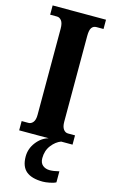

<svg xmlns="http://www.w3.org/2000/svg" viewBox="-142 -767 628 1060"><g transform="rotate(15 172.0 -237.0)"><path d="M20 -53H59Q74 -53 85 -66.5Q96 -80 96 -109V-601Q96 -633 85 -647Q74 -661 59 -661H20V-714H325V-661H285Q267 -661 257.5 -647.5Q248 -634 248 -600V-110Q248 -82 258.5 -67.5Q269 -53 285 -53H325V0H20ZM92 130Q92 85 120.5 48Q149 11 189 0H260Q230 11 206.5 41.5Q183 72 183 115Q183 142 199 155.5Q215 169 240 169Q261 169 293 161V224Q281 231 257.5 235.5Q234 240 219 240Q155 240 123.5 213.5Q92 187 92 130Z"/></g></svg>

Font: Noto Serif CondExtraBold
Style: Regular
Weight: 800
Width: 3
Designer: Monotype Design Team
Foundry: Monotype Imaging Inc.
Version: Version 1.001